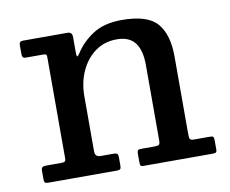

<svg xmlns="http://www.w3.org/2000/svg" viewBox="-64 -612 828 692"><g transform="rotate(-10 350.0 -266.0)"><path d="M121 -458H57Q44.5 -458 44.5 -472.5V-506.5Q44.5 -520 57.5 -520H221.5Q238.5 -520 238.5 -501.5V-448.5Q238.5 -429.5 241.5 -430Q244.5 -430.5 250 -439Q274.5 -478 315.8 -504.8Q357 -531.5 421.5 -531.5Q516 -531.5 551.2 -490.5Q586.5 -449.5 586.5 -369V-84.5Q586.5 -71 589.2 -66.5Q592 -62 605.5 -62H663Q671.5 -62 674 -58.8Q676.5 -55.5 676.5 -46.5V-13Q676.5 -3.5 672.5 -1.8Q668.5 0 659 0H407.5Q399 0 397.2 -3.8Q395.5 -7.5 395.5 -16.5V-46.5Q395.5 -55 397.8 -58.5Q400 -62 408.5 -62H459.5Q472 -62 475.8 -65.2Q479.5 -68.5 479.5 -81.5V-357.5Q479.5 -410.5 458.5 -438.2Q437.5 -466 391.5 -466Q347 -466 313.2 -441.8Q279.5 -417.5 260.5 -376Q241.5 -334.5 241.5 -283V-82.5Q241.5 -62 262 -62H308Q318.5 -62 322.2 -59Q326 -56 326 -45V-15.5Q326 -6 322.8 -3Q319.5 0 310.5 0H59Q49.5 0 47 -3.5Q44.5 -7 44.5 -16.5V-45.5Q44.5 -56 48.8 -59Q53 -62 63 -62H116.5Q127 -62 130.8 -64.5Q134.5 -67 134.5 -77V-447.5Q134.5 -454.5 131.5 -456.2Q128.5 -458 121 -458Z"/></g></svg>

Font: Besley* Medium
Style: Regular
Weight: 500
Designer: Owen Earl
Foundry: indestructible type*
Version: Version 3.000; ttfautohint (v1.8.3)